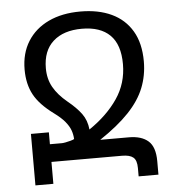

<svg xmlns="http://www.w3.org/2000/svg" viewBox="-52 -772 746 821"><g transform="rotate(-5 321.0 -362.0)"><path d="M510 0V-36Q510 -69 495 -81.5Q480 -94 447 -94H144V0H67V-221H144V-170H483Q537 -170 566 -144.5Q595 -119 595 -58V0ZM318 -218Q396 -271 440.5 -336.5Q485 -402 485 -484Q485 -568 443.5 -609Q402 -650 323 -650Q244 -650 199.5 -610Q155 -570 155 -495Q155 -449 175 -413.5Q195 -378 235 -345Q272 -315 293 -286.5Q314 -258 318 -218ZM196 -170Q201 -170 211.5 -172Q222 -174 233 -177Q244 -180 249 -183Q248 -203 241.5 -221Q235 -239 219 -258.5Q203 -278 173 -300Q113 -344 88.5 -389.5Q64 -435 64 -497Q64 -567 96 -618Q128 -669 186 -696.5Q244 -724 323 -724Q400 -724 456.5 -697.5Q513 -671 544 -618.5Q575 -566 575 -488Q575 -428 554 -375Q533 -322 485.5 -272Q438 -222 360 -170Z"/></g></svg>

Font: Noto Sans Armenian
Style: Regular
Weight: 400
Designer: Monotype Design Team
Foundry: Monotype Imaging Inc.
Version: Version 2.007